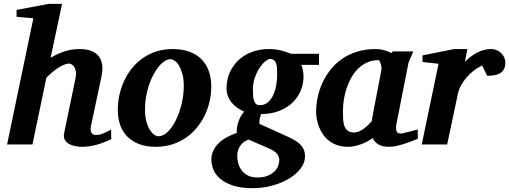

<svg xmlns="http://www.w3.org/2000/svg" viewBox="-20 -757 2668 1006"><path d="M563 -27.8Q525.4 -9.8 487.1 1.2Q448.7 12.2 409.2 12.2Q391.6 12.2 373.3 8.5Q355 4.9 340.8 -3.4Q326.7 -11.7 319.3 -25.1Q312 -38.6 315.9 -58.1L376 -349.1Q379.9 -367.2 377.7 -381.1Q375.5 -395 370.1 -404.5Q364.7 -414.1 356.9 -418.9Q349.1 -423.8 341.8 -423.8Q330.6 -423.8 316.4 -418.2Q302.2 -412.6 286.6 -402.6Q271 -392.6 254.6 -379.2Q238.3 -365.7 223.1 -350.1L149.9 0H17.1L154.8 -661.1L66.9 -668.9V-705.1L235.8 -736.8H305.2L245.1 -454.1Q275.4 -472.7 314 -486.3Q352.5 -500 397 -500Q434.6 -500 459.5 -489.7Q484.4 -479.5 498.3 -460.9Q512.2 -442.4 515.4 -416.3Q518.6 -390.1 512.2 -358.9L456.1 -94.2Q453.6 -81.5 455.3 -73.2Q457 -64.9 460.9 -59.6Q464.8 -54.2 469.7 -52Q474.6 -49.8 479 -49.8Q501 -49.8 520.3 -57.6Q539.6 -65.4 562 -78.1Z M942.9 -307.1Q942.9 -343.8 935.5 -370.1Q928.2 -396.5 917.7 -413.6Q907.2 -430.7 895.3 -438.7Q883.3 -446.8 874 -446.8Q858.9 -446.8 843 -436.8Q827.1 -426.8 812.3 -408.9Q797.4 -391.1 784.2 -366.5Q771 -341.8 761 -312.7Q751 -283.7 745.4 -251.2Q739.7 -218.8 739.7 -185.1Q739.7 -146.5 747.3 -119.4Q754.9 -92.3 765.9 -75.4Q776.9 -58.6 788.6 -50.8Q800.3 -43 809.1 -43Q835.4 -43 859.6 -66.9Q883.8 -90.8 902.3 -128.9Q920.9 -167 931.9 -213.9Q942.9 -260.7 942.9 -307.1ZM1086.9 -303.2Q1086.9 -263.7 1078.1 -225.1Q1069.3 -186.5 1052.2 -151.6Q1035.2 -116.7 1010.3 -86.7Q985.4 -56.6 953.1 -34.7Q920.9 -12.7 881.6 -0.2Q842.3 12.2 796.9 12.2Q745.6 12.2 708 -2.4Q670.4 -17.1 645.8 -42.7Q621.1 -68.4 609.1 -103.8Q597.2 -139.2 597.2 -181.2Q597.2 -220.2 605.7 -259Q614.3 -297.9 630.6 -333.5Q647 -369.1 671.4 -399.4Q695.8 -429.7 727.8 -452.1Q759.8 -474.6 799.1 -487.3Q838.4 -500 884.8 -500Q930.7 -500 968 -487.5Q1005.4 -475.1 1031.7 -450.4Q1058.1 -425.8 1072.5 -388.9Q1086.9 -352.1 1086.9 -303.2Z M1443.4 83Q1443.4 65.9 1432.6 50.8Q1421.9 35.6 1394 22.9L1282.2 -25.9Q1265.6 -19.5 1254.4 -10.3Q1243.2 -1 1236.1 10.5Q1229 22 1226.1 35.2Q1223.1 48.3 1223.1 62Q1223.1 78.1 1228 97.4Q1232.9 116.7 1244.9 133.5Q1256.8 150.4 1277.1 161.6Q1297.4 172.9 1328.1 172.9Q1362.3 172.9 1384.5 163.1Q1406.7 153.3 1419.9 139.4Q1433.1 125.5 1438.2 110.1Q1443.4 94.7 1443.4 83ZM1432.1 -359.9Q1432.1 -377.4 1431.6 -393.6Q1431.2 -409.7 1427.5 -421.9Q1423.8 -434.1 1416 -441.2Q1408.2 -448.2 1394 -448.2Q1385.7 -448.2 1370.8 -436.5Q1356 -424.8 1341.3 -403.3Q1326.7 -381.8 1315.9 -351.8Q1305.2 -321.8 1305.2 -285.2Q1305.2 -267.6 1306.4 -253.2Q1307.6 -238.8 1311.3 -228.3Q1314.9 -217.8 1322.3 -211.9Q1329.6 -206.1 1342.3 -206.1Q1367.2 -206.1 1384.3 -221.4Q1401.4 -236.8 1411.9 -260Q1422.4 -283.2 1427.2 -310.1Q1432.1 -336.9 1432.1 -359.9ZM1559.1 -417Q1563.5 -405.8 1566.9 -389.4Q1570.3 -373 1570.3 -355Q1570.3 -317.9 1555.9 -282.7Q1541.5 -247.6 1513.4 -220.2Q1485.4 -192.9 1443.8 -176.3Q1402.3 -159.7 1348.1 -159.2Q1342.8 -145 1340.3 -130.6Q1337.9 -116.2 1339.4 -107.9L1472.2 -47.9Q1496.1 -37.6 1515.6 -27.1Q1535.2 -16.6 1549.1 -3.9Q1563 8.8 1570.6 24.9Q1578.1 41 1578.1 63Q1578.1 94.7 1556.2 124.5Q1534.2 154.3 1496.6 177.5Q1459 200.7 1408.9 214.8Q1358.9 229 1302.2 229Q1242.7 229 1201.9 215.6Q1161.1 202.1 1135.5 180.9Q1109.9 159.7 1098.6 132.8Q1087.4 106 1087.4 79.1Q1087.4 53.7 1097.7 32.2Q1107.9 10.7 1126 -6.8Q1144 -24.4 1168.5 -37.8Q1192.9 -51.3 1221.2 -61Q1219.2 -72.8 1221.4 -87.6Q1223.6 -102.5 1228.8 -117.9Q1233.9 -133.3 1241.7 -147.5Q1249.5 -161.6 1259.3 -171.9Q1239.3 -181.2 1222.4 -193.1Q1205.6 -205.1 1193.1 -220.2Q1180.7 -235.4 1173.8 -254.4Q1167 -273.4 1167 -296.9Q1167 -320.3 1172.9 -344.5Q1178.7 -368.7 1190.9 -391.1Q1203.1 -413.6 1221.4 -433.3Q1239.7 -453.1 1264.9 -468Q1290 -482.9 1321.8 -491.5Q1353.5 -500 1392.1 -500Q1411.1 -500 1428.5 -497.3Q1445.8 -494.6 1460.4 -490.5Q1475.1 -486.3 1486.6 -482.2Q1498 -478 1505.4 -475.1H1651.4V-417Z M1979 -394Q1979.5 -396 1978.8 -403.8Q1978 -411.6 1975.8 -420.2Q1973.6 -428.7 1970.5 -435.3Q1967.3 -441.9 1962.9 -441.9Q1930.7 -441.9 1904.5 -430.2Q1878.4 -418.5 1857.7 -398.4Q1836.9 -378.4 1821.8 -352.1Q1806.6 -325.7 1796.6 -296.1Q1786.6 -266.6 1781.7 -235.8Q1776.9 -205.1 1776.9 -176.8Q1776.9 -156.7 1777.6 -136.7Q1778.3 -116.7 1783.4 -100.1Q1788.6 -83.5 1800.5 -73.2Q1812.5 -63 1835 -63Q1851.1 -63 1865.5 -70.3Q1879.9 -77.6 1891.8 -87.2Q1903.8 -96.7 1912.8 -106.4Q1921.9 -116.2 1927.2 -121.1Q1930.7 -141.1 1932.9 -152.1Q1935.1 -163.1 1936.8 -173.1Q1938.5 -183.1 1940.9 -195.8Q1943.4 -208.5 1948 -232.2Q1952.6 -255.9 1960 -294.2Q1967.3 -332.5 1979 -394ZM2168.9 -29.8Q2151.9 -22.9 2133.1 -15.6Q2114.3 -8.3 2094.7 -2.2Q2075.2 3.9 2055.7 8.1Q2036.1 12.2 2017.1 12.2Q1985.4 12.2 1964.1 0.5Q1942.9 -11.2 1933.1 -33.2Q1919.9 -24.4 1904.8 -16.1Q1889.6 -7.8 1873 -1.7Q1856.4 4.4 1838.9 8.3Q1821.3 12.2 1803.2 12.2Q1772.5 12.2 1748 3.9Q1723.6 -4.4 1705.1 -18.6Q1686.5 -32.7 1673.6 -51.3Q1660.6 -69.8 1652.3 -90.1Q1644 -110.4 1640.1 -131.3Q1636.2 -152.3 1636.2 -170.9Q1636.2 -208 1644.3 -246.8Q1652.3 -285.6 1669.2 -322.3Q1686 -358.9 1711.4 -391.4Q1736.8 -423.8 1771.5 -448Q1806.2 -472.2 1850.3 -486.1Q1894.5 -500 1948.2 -500Q1970.2 -500 1991.9 -494.1Q2013.7 -488.3 2030.8 -479L2038.1 -487.8H2145Q2142.6 -480.5 2138.7 -471.2Q2134.8 -461.9 2130.9 -453.1Q2127 -444.3 2123.8 -437.3Q2120.6 -430.2 2120.1 -426.8L2055.2 -97.2Q2055.2 -85.9 2055.9 -78.1Q2056.6 -70.3 2059.6 -65.7Q2062.5 -61 2067.9 -59.1Q2073.2 -57.1 2082 -57.1Q2084 -57.1 2096.4 -60.1Q2108.9 -63 2123.8 -66.9Q2138.7 -70.8 2151.9 -74Q2165 -77.1 2168.9 -78.1Z M2627.9 -429.2Q2627.9 -394.5 2606 -377.2Q2584 -359.9 2532.7 -359.9L2505.9 -414.1Q2482.4 -402.3 2461.2 -386Q2439.9 -369.6 2423.3 -350.1Q2406.7 -330.6 2395 -308.6Q2383.3 -286.6 2378.9 -264.2L2322.8 0H2189.9L2277.8 -422.9L2193.8 -432.1V-466.8L2359.9 -500H2428.7L2416 -433.1Q2429.2 -446.8 2445.1 -459Q2460.9 -471.2 2478.5 -480.5Q2496.1 -489.7 2514.6 -494.9Q2533.2 -500 2551.8 -500Q2571.3 -500 2585.7 -492.9Q2600.1 -485.8 2609.4 -475.3Q2618.7 -464.8 2623.3 -452.4Q2627.9 -439.9 2627.9 -429.2Z"/></svg>

Font: Charis SIL
Style: Bold Italic
Weight: 700
Italic angle: -11°
Foundry: SIL International
Version: Version 4.112